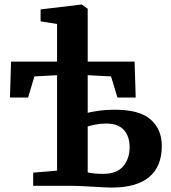

<svg xmlns="http://www.w3.org/2000/svg" viewBox="-20 -840 772 868"><path d="M485 8Q474 8 450.2 6.8Q426.5 5.5 398.2 4Q370 2.5 344.8 1.2Q319.5 0 306 0H130V-59.5L238 -68.5V-500L135.5 -494.5L107 -399H25L30 -561.5H238V-731.5L163.5 -743.5V-797.5L348 -819.5H350L376.5 -800.5V-561.5H588.5L593.5 -399H511L482 -494.5L376.5 -500V-330Q393 -334.5 426.2 -339.2Q459.5 -344 499.5 -344Q610.5 -344 661 -299.8Q711.5 -255.5 711.5 -180Q711.5 -88 654.8 -40Q598 8 485 8ZM446.5 -54Q507.5 -54 536.8 -88.2Q566 -122.5 566 -174.5Q566 -223.5 540 -252.5Q514 -281.5 459 -281.5Q435.5 -281.5 412.2 -277Q389 -272.5 376.5 -268.5V-60.5Q404 -54 446.5 -54Z"/></svg>

Font: Merriweather
Style: Bold
Weight: 700
Designer: Eben Sorkin
Foundry: Eben Sorkin
Version: Version 2.100; ttfautohint (v1.7.19-72a1) -l 8 -r 50 -G 200 